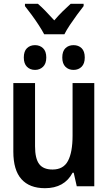

<svg xmlns="http://www.w3.org/2000/svg" viewBox="-20 -978 570 1008"><path d="M216 10Q135 10 92.5 -37.5Q50 -85 50 -182V-542H164V-210Q164 -146 185.5 -117Q207 -88 256 -88Q313 -88 337 -133.5Q361 -179 361 -266V-542H475V0H383L367 -71H361Q318 10 216 10ZM366 -611Q340 -611 323.5 -627.5Q307 -644 307 -676Q307 -709 323.5 -725Q340 -741 366 -741Q392 -741 408.5 -725Q425 -709 425 -676Q425 -644 408.5 -627.5Q392 -611 366 -611ZM164 -611Q138 -611 121.5 -627.5Q105 -644 105 -676Q105 -709 121.5 -725Q138 -741 164 -741Q189 -741 206 -725Q223 -709 223 -676Q223 -644 206 -627.5Q189 -611 164 -611ZM212 -798Q201 -819 183.5 -846Q166 -873 146.5 -899.5Q127 -926 111 -946V-958H179Q198 -942 220 -919Q242 -896 265 -871Q289 -899 309 -918.5Q329 -938 351 -958H419V-946Q404 -927 384.5 -900.5Q365 -874 347 -847Q329 -820 318 -798Z"/></svg>

Font: Noto Sans Mono Condensed SemiBold
Style: Regular
Weight: 600
Width: 3
Designer: Monotype Design Team
Foundry: Monotype Imaging Inc.
Version: Version 2.014